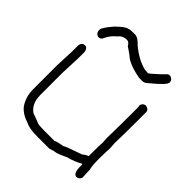

<svg xmlns="http://www.w3.org/2000/svg" viewBox="-181 -756 862 862"><g transform="rotate(45 250.0 -325.5)"><path d="M439.5 -453.1Q460.9 -449.7 460.9 -431.6V-361.3Q460.9 -303.2 459 -232.4Q460.9 -212.4 460.9 -201.2Q459 -165 459 -136.7Q459 -91.3 464.8 -70.3Q464.8 -50.8 466.8 -23.4Q460.4 -5.9 445.3 -5.9Q423.8 -5.9 423.8 -54.7V-62.5L421.9 -66.4Q387.7 -46.9 353.5 -39.1Q308.6 -17.6 296.9 -17.6Q292 -17.6 269.5 -9.8H195.3Q142.1 -9.8 121.1 -21.5Q77.1 -34.7 54.7 -62.5Q29.3 -99.1 29.3 -148.4V-298.8Q33.2 -384.8 33.2 -392.6V-429.7Q36.6 -451.2 54.7 -451.2Q70.3 -451.2 74.2 -429.7V-386.7Q74.2 -378.9 70.3 -293V-152.3Q70.3 -94.2 109.4 -70.3Q114.3 -70.3 158.2 -52.7Q179.7 -50.8 197.3 -50.8H261.7Q268.1 -56.2 306.6 -62.5Q309.1 -67.4 392.6 -95.7Q401.9 -105 418 -111.3V-140.6Q418 -180.7 419.9 -197.3L418 -224.6Q419.9 -312.5 419.9 -382.8V-414.1Q419.9 -422.4 418 -435.5Q424.3 -453.1 439.5 -453.1ZM160.2 -644.5H179.7Q197.8 -644.5 220.7 -619.1Q271.5 -576.2 320.3 -564.5L339.8 -562.5H343.8Q375.5 -586.9 410.2 -623Q420.4 -625 421.9 -625Q441.4 -619.1 441.4 -601.6Q441.4 -585.4 377 -533.2Q363.8 -519.5 349.6 -519.5H330.1Q273.9 -529.3 242.2 -548.8Q218.8 -568.4 193.4 -584Q183.6 -601.6 171.9 -601.6H168Q143.6 -601.6 127 -580.1Q105.5 -563.5 91.8 -535.2Q86.9 -519.5 70.3 -519.5Q50.8 -524.4 50.8 -546.9Q50.8 -560.5 87.9 -603.5Q126 -640.6 138.7 -640.6Q146.5 -644.5 160.2 -644.5Z"/></g></svg>

Font: CEF Fonts CJK Mono
Style: Regular
Weight: 400
Designer: PartyBoss (派对大魔王)
Version: Release 2.25